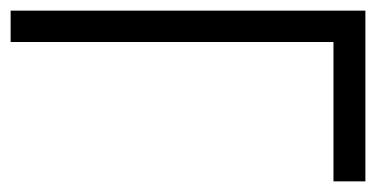

<svg xmlns="http://www.w3.org/2000/svg" viewBox="-20 -341 707 361"><path d="M607 0V-262H0V-321H667V0Z"/></svg>

Font: Junicode VF
Style: Regular
Weight: 400
Designer: Peter S. Baker
Version: Version 2.213